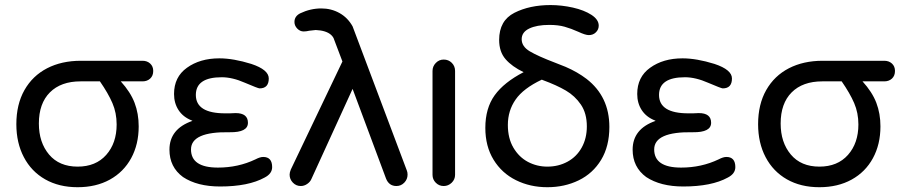

<svg xmlns="http://www.w3.org/2000/svg" viewBox="-20 -744 3645 774"><path d="M45.9 -243.2Q45.9 -323.2 78.6 -380.9Q111.3 -438.5 169.9 -468.8Q228.5 -499 305.7 -499H554.7Q573.2 -499 585.4 -487.8Q597.7 -476.6 597.7 -458Q597.7 -438.5 585.4 -427.2Q573.2 -416 554.7 -416H466.8Q505.9 -373 522.5 -329.6Q539.1 -286.1 539.1 -234.4Q539.1 -162.1 508.8 -106.4Q478.5 -50.8 422.9 -20Q367.2 10.7 293 10.7Q217.8 10.7 162.1 -21Q106.4 -52.7 76.2 -110.4Q45.9 -168 45.9 -243.2ZM293 -72.3Q366.2 -72.3 408.2 -119.6Q450.2 -167 450.2 -242.2Q450.2 -289.1 433.1 -328.6Q416 -368.2 382.8 -416H304.7Q225.6 -416 181.2 -371.6Q136.7 -327.1 136.7 -246.1Q136.7 -169.9 177.7 -121.1Q218.8 -72.3 293 -72.3Z M717.8 -30.3Q663.1 -70.3 663.1 -140.6Q663.1 -224.6 755.9 -256.8L752 -258.8Q717.8 -272.5 699.7 -300.3Q681.6 -328.1 681.6 -365.2Q681.6 -433.6 733.4 -470.7Q786.1 -508.8 864.3 -508.8Q920.9 -508.8 993.2 -486.3Q1063.5 -462.9 1063.5 -427.7Q1063.5 -387.7 1026.4 -387.7Q1020.5 -387.7 967.8 -410.2Q917 -432.6 874 -432.6Q769.5 -432.6 769.5 -361.3Q769.5 -287.1 887.7 -287.1H906.2L929.7 -288.1Q979.5 -288.1 979.5 -249Q979.5 -210 906.2 -210.9Q750 -213.9 750 -141.6Q750 -68.4 858.4 -68.4Q940.4 -68.4 1009.8 -101.6Q1028.3 -111.3 1041 -111.3Q1077.1 -111.3 1077.1 -70.3Q1077.1 -43.9 1046.9 -28.3Q981.4 7.8 867.2 7.8Q775.4 7.8 717.8 -30.3Z M1536.1 -24.4 1401.4 -385.7 1235.4 -22.5Q1230.5 -10.7 1218.3 -2.4Q1206.1 5.9 1192.4 5.9Q1173.8 5.9 1160.6 -7.8Q1147.5 -21.5 1147.5 -40Q1147.5 -48.8 1152.3 -60.5L1360.4 -496.1L1327.1 -584Q1324.2 -594.7 1314.5 -603.5Q1294.9 -621.1 1252.9 -623L1226.6 -620.1Q1214.8 -617.2 1204.1 -617.2Q1189.5 -617.2 1178.2 -628.9Q1167 -640.6 1167 -655.3Q1167 -678.7 1190.4 -690.4Q1231.4 -710 1275.4 -710Q1315.4 -710 1348.6 -691.4Q1381.8 -672.9 1401.4 -637.7L1620.1 -56.6Q1623 -49.8 1623 -40Q1623 -21.5 1609.9 -7.8Q1596.7 5.9 1578.1 5.9Q1547.9 5.9 1536.1 -24.4Z M1723.6 -39.1V-458Q1723.6 -476.6 1736.8 -490.2Q1750 -503.9 1768.6 -503.9Q1788.1 -503.9 1801.3 -490.7Q1814.5 -477.5 1814.5 -458V-39.1Q1814.5 -20.5 1800.8 -7.3Q1787.1 5.9 1768.6 5.9Q1750 5.9 1736.8 -7.3Q1723.6 -20.5 1723.6 -39.1Z M1936.5 -228.5Q1936.5 -307.6 1974.1 -359.9Q2011.7 -412.1 2090.8 -453.1Q2043.9 -475.6 2018.1 -505.4Q1992.2 -535.2 1992.2 -583Q1992.2 -661.1 2053.7 -692.4Q2115.2 -723.6 2199.2 -723.6Q2244.1 -723.6 2289.6 -713.4Q2335 -703.1 2364.3 -684.1Q2393.6 -665 2393.6 -640.6Q2393.6 -625 2382.3 -613.8Q2371.1 -602.5 2353.5 -602.5Q2339.8 -602.5 2310.5 -616.2Q2282.2 -628.9 2256.3 -636.2Q2230.5 -643.6 2194.3 -643.6Q2143.6 -643.6 2113.3 -628.9Q2083 -614.3 2083 -585.9Q2083 -556.6 2115.7 -537.1Q2148.4 -517.6 2217.8 -491.2L2259.8 -474.6Q2307.6 -454.1 2344.7 -425.8Q2436.5 -354.5 2436.5 -232.4Q2436.5 -154.3 2403.3 -99.6Q2370.1 -44.9 2313 -17.1Q2255.9 10.7 2186.5 10.7Q2117.2 10.7 2060.1 -17.6Q2002.9 -45.9 1969.7 -100.1Q1936.5 -154.3 1936.5 -228.5ZM2186.5 -72.3Q2231.4 -72.3 2268.1 -92.3Q2304.7 -112.3 2325.2 -149.4Q2345.7 -186.5 2345.7 -234.4Q2345.7 -287.1 2321.8 -322.3Q2297.9 -357.4 2261.2 -378.9Q2224.6 -400.4 2168.9 -420.9L2164.1 -422.9Q2089.8 -387.7 2058.6 -342.8Q2027.3 -297.9 2027.3 -240.2Q2027.3 -186.5 2049.8 -148.4Q2072.3 -110.4 2108.4 -91.3Q2144.5 -72.3 2186.5 -72.3Z M2585 -30.3Q2530.3 -70.3 2530.3 -140.6Q2530.3 -224.6 2623 -256.8L2619.1 -258.8Q2585 -272.5 2566.9 -300.3Q2548.8 -328.1 2548.8 -365.2Q2548.8 -433.6 2600.6 -470.7Q2653.3 -508.8 2731.4 -508.8Q2788.1 -508.8 2860.4 -486.3Q2930.7 -462.9 2930.7 -427.7Q2930.7 -387.7 2893.6 -387.7Q2887.7 -387.7 2835 -410.2Q2784.2 -432.6 2741.2 -432.6Q2636.7 -432.6 2636.7 -361.3Q2636.7 -287.1 2754.9 -287.1H2773.4L2796.9 -288.1Q2846.7 -288.1 2846.7 -249Q2846.7 -210 2773.4 -210.9Q2617.2 -213.9 2617.2 -141.6Q2617.2 -68.4 2725.6 -68.4Q2807.6 -68.4 2877 -101.6Q2895.5 -111.3 2908.2 -111.3Q2944.3 -111.3 2944.3 -70.3Q2944.3 -43.9 2914.1 -28.3Q2848.6 7.8 2734.4 7.8Q2642.6 7.8 2585 -30.3Z M3036.1 -243.2Q3036.1 -323.2 3068.8 -380.9Q3101.6 -438.5 3160.2 -468.8Q3218.8 -499 3295.9 -499H3544.9Q3563.5 -499 3575.7 -487.8Q3587.9 -476.6 3587.9 -458Q3587.9 -438.5 3575.7 -427.2Q3563.5 -416 3544.9 -416H3457Q3496.1 -373 3512.7 -329.6Q3529.3 -286.1 3529.3 -234.4Q3529.3 -162.1 3499 -106.4Q3468.8 -50.8 3413.1 -20Q3357.4 10.7 3283.2 10.7Q3208 10.7 3152.3 -21Q3096.7 -52.7 3066.4 -110.4Q3036.1 -168 3036.1 -243.2ZM3283.2 -72.3Q3356.4 -72.3 3398.4 -119.6Q3440.4 -167 3440.4 -242.2Q3440.4 -289.1 3423.3 -328.6Q3406.2 -368.2 3373 -416H3294.9Q3215.8 -416 3171.4 -371.6Q3127 -327.1 3127 -246.1Q3127 -169.9 3168 -121.1Q3209 -72.3 3283.2 -72.3Z"/></svg>

Font: jf-openhuninn-2.0
Style: Regular
Weight: 400
Designer: [Kosugi Maru]
Designed by MOTOYA      

[Varela Round]
Joe Prince (Latin component); Avraham Cornfeld (Hebrew component)
Foundry: justfont CO.,LTD.
Version: 2.0